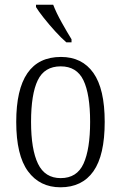

<svg xmlns="http://www.w3.org/2000/svg" viewBox="-20 -786 514 816"><path d="M237 10Q149 10 99 -58Q49 -126 49 -268Q49 -544 239 -544Q329 -544 377 -476Q425 -408 425 -268Q425 -126 377 -58Q329 10 237 10ZM238 -29Q307 -29 335 -90.5Q363 -152 363 -268Q363 -386 334.5 -445Q306 -504 238 -504Q169 -504 140.5 -445Q112 -386 112 -268Q112 -151 141.5 -90Q171 -29 238 -29ZM262 -606Q241 -624 215 -652.5Q189 -681 166 -710Q143 -739 133 -756V-766H206Q219 -732 242.5 -690Q266 -648 284 -619V-606Z"/></svg>

Font: Noto Serif Lao Condensed Light
Style: Regular
Weight: 300
Width: 3
Designer: Monotype Design Team
Foundry: Monotype Imaging Inc.
Version: Version 2.003; ttfautohint (v1.8.4.7-5d5b)